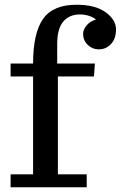

<svg xmlns="http://www.w3.org/2000/svg" viewBox="-20 -793 511 813"><path d="M24.9 0V-54.7H120.1V-469.2H24.9V-523.9H120.1Q120.1 -652.3 162.1 -712.6Q204.1 -772.9 304.2 -772.9Q383.3 -772.9 427.2 -741.2Q471.2 -709.5 471.2 -668Q471.2 -629.4 450.2 -606.7Q429.2 -584 397.9 -584Q371.6 -584 351.8 -602.8Q332 -621.6 332 -649.9Q332 -667.5 346.9 -685.5Q361.8 -703.6 386.2 -710Q375.5 -720.2 356.2 -726.1Q336.9 -731.9 318.8 -731.9Q273.4 -731.9 247.8 -701.7Q222.2 -671.4 222.2 -606.9V-523.9H381.8L377.9 -469.2H225.1V-54.7H347.2V0Z"/></svg>

Font: Trocchi
Style: Regular
Weight: 400
Designer: Vernon Adams
Foundry: Vernon Adams
Version: Version 1.101; ttfautohint (v1.8.4.7-5d5b);gftools[0.9.27]